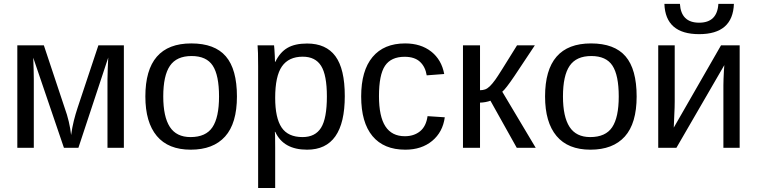

<svg xmlns="http://www.w3.org/2000/svg" viewBox="-20 -762 3903 990"><path d="M154.3 -353.5V0H69.3V-528.3H206.1L313.5 -205.6Q326.2 -170.9 334.5 -135.7Q342.8 -100.6 346.7 -65.9Q352.1 -105 360.8 -139.9Q369.6 -174.8 379.9 -205.6L487.3 -528.3H618.7V0H534.2V-353.5Q534.2 -381.3 535.6 -409.4Q537.1 -437.5 538.1 -465.3L384.3 0H309.6L151.4 -464.4Q154.3 -388.2 154.3 -353.5Z M1201.7 -264.6Q1201.7 -126 1140.6 -58.1Q1079.6 9.8 963.4 9.8Q847.7 9.8 788.6 -60.8Q729.5 -131.3 729.5 -264.6Q729.5 -538.1 966.3 -538.1Q1087.4 -538.1 1144.5 -471.4Q1201.7 -404.8 1201.7 -264.6ZM1109.4 -264.6Q1109.4 -374 1076.9 -423.6Q1044.4 -473.1 967.8 -473.1Q890.6 -473.1 856.2 -422.6Q821.8 -372.1 821.8 -264.6Q821.8 -160.2 855.7 -107.7Q889.6 -55.2 962.4 -55.2Q1041.5 -55.2 1075.4 -106Q1109.4 -156.7 1109.4 -264.6Z M1757.8 -266.6Q1757.8 9.8 1563.5 9.8Q1441.4 9.8 1399.4 -82H1397Q1398.9 -78.6 1398.9 1V207.5H1311V-420.4Q1311 -502 1308.1 -528.3H1393.1Q1393.6 -526.4 1394.8 -509.3Q1396 -492.2 1397 -472.4Q1397.9 -452.6 1397.9 -443.4H1399.9Q1423.3 -492.2 1461.9 -514.9Q1500.5 -537.6 1563.5 -537.6Q1661.1 -537.6 1709.5 -472.2Q1757.8 -406.7 1757.8 -266.6ZM1665.5 -264.6Q1665.5 -375 1635.7 -422.4Q1606 -469.7 1541 -469.7Q1468.8 -469.7 1433.8 -419.7Q1398.9 -369.6 1398.9 -257.8Q1398.9 -153.8 1432.1 -104.5Q1465.3 -55.2 1540 -55.2Q1605.5 -55.2 1635.5 -103.3Q1665.5 -151.4 1665.5 -264.6Z M2069.8 9.8Q1959 9.8 1900.6 -60.3Q1842.3 -130.4 1842.3 -264.6Q1842.3 -397.9 1900.9 -468Q1959.5 -538.1 2068.8 -538.1Q2149.9 -538.1 2203.4 -496.1Q2256.8 -454.1 2270.5 -380.4L2180.2 -373.5Q2173.3 -417.5 2145.5 -443.4Q2117.7 -469.2 2066.4 -469.2Q1996.6 -469.2 1965.3 -422.9Q1934.1 -376.5 1934.1 -266.6Q1934.1 -161.1 1967.3 -110.4Q2000.5 -59.6 2067.4 -59.6Q2114.3 -59.6 2145.8 -85Q2177.2 -110.4 2184.6 -163.1L2273.4 -157.2Q2263.2 -81.1 2208.5 -35.6Q2153.8 9.8 2069.8 9.8Z M2455.1 -232.9V0H2367.2V-528.3H2455.1V-296.9Q2469.7 -296.9 2481.4 -301Q2493.2 -305.2 2505.9 -317.4Q2512.2 -323.7 2519.5 -332.3Q2526.9 -340.8 2534.7 -352.1Q2543 -363.3 2570.8 -407.5Q2598.6 -451.7 2646 -528.3H2737.8L2632.3 -369.6Q2587.4 -303.2 2569.8 -289.1L2742.2 0H2644.5L2508.8 -242.7Q2499.5 -238.8 2483.6 -235.8Q2467.8 -232.9 2455.1 -232.9Z M3262.7 -264.6Q3262.7 -126 3201.7 -58.1Q3140.6 9.8 3024.4 9.8Q2908.7 9.8 2849.6 -60.8Q2790.5 -131.3 2790.5 -264.6Q2790.5 -538.1 3027.3 -538.1Q3148.4 -538.1 3205.6 -471.4Q3262.7 -404.8 3262.7 -264.6ZM3170.4 -264.6Q3170.4 -374 3137.9 -423.6Q3105.5 -473.1 3028.8 -473.1Q2951.7 -473.1 2917.2 -422.6Q2882.8 -372.1 2882.8 -264.6Q2882.8 -160.2 2916.7 -107.7Q2950.7 -55.2 3023.4 -55.2Q3102.5 -55.2 3136.5 -106Q3170.4 -156.7 3170.4 -264.6Z M3714.8 -426.3 3467.8 0H3374V-528.3H3459V-239.3Q3459 -208 3457 -172.9Q3455.1 -137.7 3454.1 -104L3697.8 -528.3H3793.9V0H3710V-322.3Q3710 -334 3710.7 -354.7Q3711.4 -375.5 3712.6 -396Q3713.9 -416.5 3714.8 -426.3ZM3585 -585.9Q3411.1 -585.9 3405.8 -742.2H3485.8Q3491.7 -645 3585 -645Q3678.2 -645 3684.1 -742.2H3764.2Q3758.8 -585.9 3585 -585.9Z"/></svg>

Font: Arimo
Style: Regular
Weight: 400
Designer: Steve Matteson
Foundry: Monotype Imaging Inc.
Version: Version 1.33